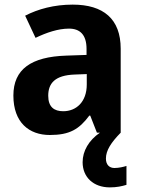

<svg xmlns="http://www.w3.org/2000/svg" viewBox="-20 -575 609 832"><path d="M528 226V144C516 148 495 153 476 153C454 153 439 139 439 112C439 77 461 43 503 0V-364C503 -493 428 -555 295 -555C215 -555 145 -536 89 -507L134 -411C182 -434 232 -451 279 -451C326 -451 355 -425 355 -363V-337L267 -334C115 -329 38 -275 38 -161C38 -44 106 10 196 10C282 10 323 -15 367 -74H371L400 0H413C365 33 338 79 338 128C338 193 385 237 456 237C486 237 508 232 528 226ZM356 -254V-209C356 -133 310 -93 254 -93C215 -93 189 -111 189 -160C189 -214 218 -249 304 -252Z"/></svg>

Font: Noto Sans Display
Style: Bold
Weight: 700
Designer: Monotype Design Team
Foundry: Monotype Imaging Inc.
Version: Version 1.900